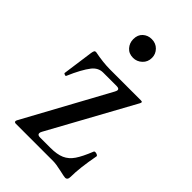

<svg xmlns="http://www.w3.org/2000/svg" viewBox="-198 -681 759 759"><g transform="rotate(45 181.5 -302.0)"><path d="M290.5 6.8Q260.7 0 244.1 0H35.2Q26.9 0 26.9 -6.8Q26.9 -9.3 30.3 -15.6L222.2 -367.2Q226.1 -375 226.1 -378.4Q226.1 -387.2 211.9 -387.2H136.2Q109.9 -387.2 91.3 -364.3Q67.9 -334.5 42.5 -274.9Q42 -272.9 39.6 -272.9Q37.1 -272.9 34.2 -274.4Q29.8 -276.4 29.8 -277.8L47.9 -408.2Q49.3 -417 51.5 -420.9Q53.7 -424.8 59.1 -424.8Q108.9 -415 147 -415H319.8Q327.1 -415 327.1 -411.6Q327.1 -408.7 324.7 -403.8L130.9 -50.8Q127 -43.9 127 -39.1Q127 -29.3 141.1 -29.3H199.2Q236.3 -29.3 259 -39.3Q281.7 -49.3 297.4 -72.3Q313 -95.2 330.6 -139.2Q332 -143.1 336.9 -143.1Q340.3 -143.1 342.8 -142.1Q346.7 -141.1 349.6 -138.9Q352.5 -136.7 352.1 -134.8Q336.9 -54.2 336.9 -4.9Q336.9 13.2 323.7 13.2Q317.9 13.2 290.5 6.8ZM127 -564.9Q127 -589.4 142.1 -603Q157.2 -616.7 178.7 -616.7Q202.1 -616.7 217 -601.3Q231.9 -585.9 231.9 -564.9Q231.9 -541.5 215.8 -526.6Q199.7 -511.7 178.7 -511.7Q154.8 -511.7 140.9 -527.6Q127 -543.5 127 -564.9Z"/></g></svg>

Font: JuniusX
Style: Regular
Weight: 400
Designer: Peter S. Baker
Foundry: Briery Creek Software
Version: Version 1.004